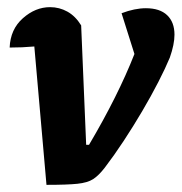

<svg xmlns="http://www.w3.org/2000/svg" viewBox="-20 -513 508 537"><path d="M229 -108Q310 -245 356 -362L320 -476Q357 -490 388 -490Q427 -490 447.5 -470.5Q468 -451 468 -416Q468 -389 455 -352Q443 -323 423 -284Q403 -245 378 -202.5Q353 -160 326 -119Q299 -78 273 -44Q256 -22 240.5 -12Q225 -2 196.5 1Q168 4 110 4L76 -383Q42 -380 7 -380Q9 -431 44 -462Q79 -493 120 -493Q146 -493 168.5 -480.5Q191 -468 207 -442L221 -108Z"/></svg>

Font: Piazzolla
Style: Bold Italic
Weight: 700
Italic angle: -11.3°
Designer: Juan Pablo del Peral
Foundry: Huerta Tipografica
Version: Version 1.330